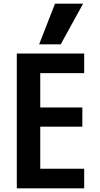

<svg xmlns="http://www.w3.org/2000/svg" viewBox="-20 -1020 540 1040"><path d="M71 0V-730H436V-624H198V-438H426V-334H198V-106H436V0ZM309 -780H192L278 -1000H430Z"/></svg>

Font: M PLUS Code Latin SemiBold
Style: Regular
Weight: 600
Designer: Coji Morishita
Foundry: UNDERFOREST DESIGN
Version: Version 1.002; ttfautohint (v1.8.3)